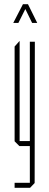

<svg xmlns="http://www.w3.org/2000/svg" viewBox="-20 -700 237 920"><path d="M123 200V-500H147L146 177L124 200ZM50 200V177V176H123V200ZM73 0 50 -23V-24H123V0ZM50 -24V-477L73 -503H74V-24ZM134 -590 90 -680H114L158 -591V-590ZM44 -590V-591L90 -680H113L68 -590Z"/></svg>

Font: Foldit Thin
Style: Regular
Weight: 100
Designer: Sophia Tai
Foundry: Sophia Tai
Version: Version 1.003